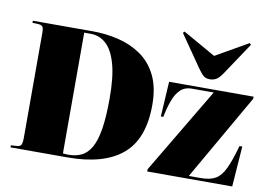

<svg xmlns="http://www.w3.org/2000/svg" viewBox="-84 -955 1534 1090"><g transform="rotate(10 683.0 -409.5)"><path d="M37 0V-12L71 -14Q90 -15 96 -26Q102 -37 102 -70V-673Q102 -698 95.5 -707Q89 -716 66 -717L37 -718V-730H383Q458 -730 530 -713Q602 -696 660.5 -656Q719 -616 753.5 -547.5Q788 -479 788 -376Q788 -180 681 -90Q574 0 365 0ZM369 -16Q411 -16 443 -31.5Q475 -47 497.5 -85.5Q520 -124 531.5 -193.5Q543 -263 543 -372Q543 -496 521.5 -571Q500 -646 462 -680Q424 -714 374 -714H336V-18Q344 -17 351.5 -16.5Q359 -16 369 -16ZM825 0V-13L1119 -507H992Q953 -507 928 -483.5Q903 -460 887.5 -418Q872 -376 861 -321H847L859 -523H1346V-511L1062 -16H1131Q1184 -16 1215.5 -34Q1247 -52 1269.5 -99.5Q1292 -147 1316 -233H1332L1315 0ZM1084 -577Q1062 -577 1048.5 -587.5Q1035 -598 1016 -625L888 -810L896 -819L1085 -712L1272 -819L1280 -810L1155 -623Q1136 -595 1119.5 -586Q1103 -577 1084 -577Z"/></g></svg>

Font: Display Black
Style: Regular
Weight: 900
Designer: Latin by Veronika Burian and Jose Scaglione. Greek by Irene Vlachou. Cyrillic by Vera Evstafieva.
Foundry: TypeTogether
Version: Version 3.002